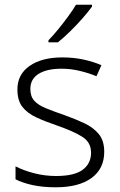

<svg xmlns="http://www.w3.org/2000/svg" viewBox="-20 -786 509 816"><path d="M423 -141Q423 -69 369 -29.5Q315 10 217 10Q161 10 118 0.5Q75 -9 46 -24V-79Q81 -61 126 -49.5Q171 -38 218 -38Q296 -38 331.5 -64.5Q367 -91 367 -137Q367 -181 330 -204.5Q293 -228 221 -253Q171 -270 133.5 -287.5Q96 -305 75 -332Q54 -359 54 -406Q54 -470 106 -506Q158 -542 245 -542Q293 -542 334.5 -533Q376 -524 411 -509L390 -462Q359 -475 320 -484.5Q281 -494 242 -494Q179 -494 144 -472Q109 -450 109 -408Q109 -376 126 -357.5Q143 -339 175 -326Q207 -313 253 -297Q301 -280 339 -262Q377 -244 400 -216Q423 -188 423 -141ZM371 -758Q356 -737 331.5 -709Q307 -681 279 -653.5Q251 -626 226 -606H186V-615Q205 -634 227 -661Q249 -688 269.5 -716Q290 -744 303 -766H371Z"/></svg>

Font: Noto Sans Canadian Aboriginal Light
Style: Regular
Weight: 300
Designer: Monotype Design Team, Typotheque's Kevin King
Foundry: Monotype Imaging Inc.
Version: Version 2.004; ttfautohint (v1.8.4.7-5d5b)